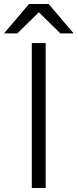

<svg xmlns="http://www.w3.org/2000/svg" viewBox="-90 -934 386 954"><path d="M68 -720H137V0H68ZM276 -768H210L103 -873L-4 -768H-70L54 -914H152Z"/></svg>

Font: Aspekta 300
Style: Regular
Weight: 300
Designer: Ivo Dolenc
Version: Version 2.000